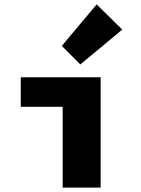

<svg xmlns="http://www.w3.org/2000/svg" viewBox="-20 -850 640 870"><path d="M264 0V-366H74V-500H436V0ZM344 -558 260 -642 418 -830 534 -716Z"/></svg>

Font: TypoPRO Source Code Pro
Style: Regular
Weight: 900
Monospace: yes
Designer: Paul D. Hunt, Teo Tuominen
Foundry: Adobe Systems Incorporated
Version: Version 2.010;PS 1.0;hotconv 1.0.84;makeotf.lib2.5.63406